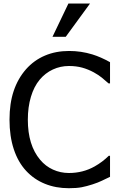

<svg xmlns="http://www.w3.org/2000/svg" viewBox="-20 -1020 641 1054"><path d="M474.1 -1000.5 340.8 -817.9H268.1L355.5 -1000.5ZM123.5 -82Q79.1 -129.9 55.7 -200.9Q32.2 -272 32.2 -362.8Q32.2 -452.6 55.2 -520.8Q78.1 -588.9 123 -640.1Q167 -689.5 226.6 -714.8Q286.1 -740.2 359.4 -740.2Q425.3 -740.2 487.3 -721.2Q533.2 -707 584 -678.7V-562H576.2Q556.2 -580.1 538.1 -594.5Q520 -608.9 494.6 -623Q463.9 -639.6 431.2 -648.7Q398.4 -657.7 358.4 -657.7Q311.5 -657.7 270 -638.4Q228.5 -619.1 197.8 -582.5Q166.5 -544.9 149.7 -488.5Q132.8 -432.1 132.8 -362.8Q132.8 -223.1 200.2 -143.1Q230 -107.4 271 -88.9Q312 -70.3 358.4 -70.3Q435.5 -70.3 499.5 -106.4Q543 -130.9 576.7 -164.6H584V-49.3L550.3 -33.2L539.1 -27.8Q518.1 -17.6 487.1 -7.6Q456.1 2.4 428.7 7.8Q400.4 13.2 357.9 13.2Q286.1 13.2 226.6 -11Q167 -35.2 123.5 -82Z"/></svg>

Font: SG Kara Bold
Style: Regular
Weight: 400
Designer: Damoon Khanjanzadeh
Version: Version 1.000